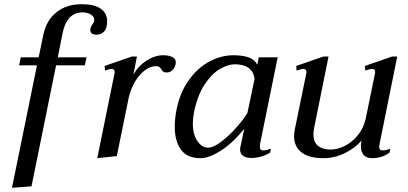

<svg xmlns="http://www.w3.org/2000/svg" viewBox="-20 -743 1940 914"><path d="M490 -642Q490 -608 475.5 -593Q461 -578 440 -578Q410 -578 410 -600Q410 -606 411 -609Q413 -617 420 -627Q427 -637 428 -643Q432 -661 414.5 -672.5Q397 -684 373 -684Q298 -684 278 -585L255 -470H392L384 -432H247L130 144L37 151L156 -432H71L79 -470H164L186 -576Q200 -646 248.5 -684.5Q297 -723 368 -723Q429 -723 459.5 -701.5Q490 -680 490 -642Z M817 -446Q817 -440 816 -437Q812 -419 800.5 -408.5Q789 -398 774 -398Q763 -398 758 -401.5Q753 -405 748 -413Q743 -421 738 -424.5Q733 -428 723 -428Q685 -428 648.5 -389Q612 -350 594 -284L536 0L443 10L525 -393Q526 -396 526 -400Q526 -415 510 -415Q505 -415 495.5 -412Q486 -409 480 -407L478 -429L608 -474H632L615 -388Q638 -429 677.5 -454.5Q717 -480 757 -480Q783 -480 800 -472Q817 -464 817 -446Z M812 -139Q812 -181 821 -224Q838 -306 880.5 -364Q923 -422 978.5 -451Q1034 -480 1091 -480Q1133 -480 1162 -470.5Q1191 -461 1205 -435L1212 -470H1302L1218 -58Q1217 -53 1217 -45Q1217 -35 1221 -31Q1225 -27 1234 -27Q1248 -27 1270 -35L1266 -17Q1249 -5 1224 2Q1199 9 1176 9Q1152 9 1137.5 -1Q1123 -11 1123 -32Q1123 -38 1124 -42L1143 -130Q1085 -59 1029.5 -24.5Q974 10 935 10Q871 10 841.5 -30.5Q812 -71 812 -139ZM1158 -206 1192 -368Q1182 -437 1097 -437Q1067 -437 1028.5 -415.5Q990 -394 955.5 -343Q921 -292 904 -211Q898 -180 898 -155Q898 -102 920 -71Q942 -40 970 -40Q996 -40 1034 -69Q1072 -98 1107 -138Q1142 -178 1158 -206Z M1802 -27Q1816 -27 1838 -35L1835 -17Q1799 10 1751 10Q1725 10 1711.5 -5Q1698 -20 1698 -48Q1698 -61 1701 -74Q1672 -39 1622.5 -14.5Q1573 10 1520 10Q1451 10 1415.5 -17.5Q1380 -45 1380 -94Q1380 -109 1383 -125L1438 -393Q1439 -396 1439 -400Q1439 -415 1423 -415Q1418 -415 1408 -412Q1398 -409 1392 -407L1390 -429L1520 -474H1544L1476 -137Q1472 -121 1472 -103Q1472 -67 1493.5 -49Q1515 -31 1553 -31Q1586 -31 1620.5 -48Q1655 -65 1682.5 -98Q1710 -131 1721 -178L1765 -393Q1766 -396 1766 -400Q1766 -415 1750 -415Q1745 -415 1735 -412Q1725 -409 1719 -407L1717 -429L1847 -474H1871L1787 -58Q1785 -48 1785 -44Q1785 -27 1802 -27Z"/></svg>

Font: Taviraj
Style: Italic
Weight: 400
Italic angle: -12°
Designer: Katatrad Team
Foundry: CadsonDemak
Version: Version 1.001